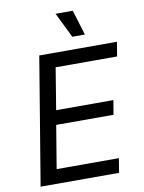

<svg xmlns="http://www.w3.org/2000/svg" viewBox="-100 -1011 807 1079"><g transform="rotate(-10 303.0 -471.0)"><path d="M42.5 0 163.1 -727.5H606.4L592.8 -646H242.2L203.1 -408.2H529.8L516.1 -326.7H189L148.4 -81.5H503.4L490.2 0ZM364.3 -798.8 293.9 -942.4H392.1L436 -798.8Z"/></g></svg>

Font: Inter
Style: Italic
Weight: 400
Italic angle: -9.3988°
Designer: Rasmus Andersson
Foundry: rsms
Version: Version 4.001;git-66647c0bb